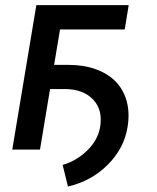

<svg xmlns="http://www.w3.org/2000/svg" viewBox="-20 -565 593 725"><path d="M465.9 -545.5 451 -453.8H206.7L184.3 -320H239.3Q296.5 -320 342.2 -303.4Q387.8 -286.9 417.1 -256.7Q446.4 -226.6 458.5 -182.4Q470.5 -138.1 461.6 -84.9Q448.9 -5 386.7 57.2Q324.6 119.3 236.5 139.2L216.6 57.9Q270.2 41.9 309.8 2.8Q349.4 -36.2 358 -84.9Q369 -149.9 331.5 -189.3Q294 -228.7 224.4 -228.7H169L131 0H26.3L117.2 -545.5Z"/></svg>

Font: Karasuma Gothic
Style: Medium Italic
Weight: 500
Italic angle: 9.39998°
Designer: Rasmus Andersson / Ryoko Nishizuka
Foundry: Genbu
Version: Version 1.00